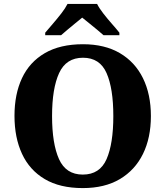

<svg xmlns="http://www.w3.org/2000/svg" viewBox="-20 -951 845 981"><path d="M403 10Q286 10 208.5 -36Q131 -82 92.5 -165Q54 -248 54 -359Q54 -470 92.5 -552Q131 -634 209 -679.5Q287 -725 404 -725Q515 -725 592.5 -679.5Q670 -634 710.5 -551.5Q751 -469 751 -358Q751 -247 710.5 -164.5Q670 -82 592.5 -36Q515 10 403 10ZM403 -59Q490 -59 524.5 -138Q559 -217 559 -358Q559 -499 524.5 -577.5Q490 -656 404 -656Q318 -656 282 -577.5Q246 -499 246 -358Q246 -217 281.5 -138Q317 -59 403 -59ZM211 -784Q227 -803 249.5 -829Q272 -855 293 -882Q314 -909 325 -931H476Q487 -909 508 -882Q529 -855 552 -829Q575 -803 590 -784V-771H509Q497 -782 477 -798.5Q457 -815 436 -832Q415 -849 400 -861Q385 -849 364.5 -832Q344 -815 324 -798.5Q304 -782 292 -771H211Z"/></svg>

Font: Noto Serif Georgian ExtraBold
Style: Regular
Weight: 800
Designer: Monotype Design Team, Akaki Razmadze
Foundry: Google LLC
Version: Version 2.003; ttfautohint (v1.8.4.7-5d5b)